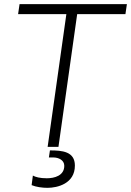

<svg xmlns="http://www.w3.org/2000/svg" viewBox="-20 -706 630 923"><path d="M351 -638H583L590 -686H74L67 -638H299L209 0H261ZM138 138 132 184C154 193 183 197 208 197C256 197 340 177 340 90C340 22 279 17 220 17L215 51H237C262 51 289 64 289 91C289 139 241 151 205 151C172 151 150 145 138 138Z"/></svg>

Font: Chivo Light
Style: Italic
Weight: 300
Italic angle: -8°
Designer: Hector Gatti
Foundry: Omnibus-Type
Version: Version 1.003;PS 001.003;hotconv 1.0.70;makeotf.lib2.5.58329